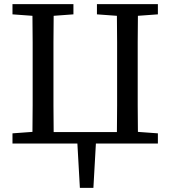

<svg xmlns="http://www.w3.org/2000/svg" viewBox="-20 -690 819 923"><path d="M446 -621V-670H739V-621L643 -614Q642 -550 642 -486.5Q642 -423 642 -359V-311Q642 -247 642 -183Q642 -119 643 -56L739 -49V0H441L429 213H364L352 0H40V-49L136 -56Q137 -120 137 -183.5Q137 -247 137 -311V-359Q137 -424 137 -487.5Q137 -551 136 -614L40 -621V-670H333V-621L238 -614Q237 -550 237 -486.5Q237 -423 237 -359V-311Q237 -247 237 -182.5Q237 -118 238 -55H542Q543 -119 543 -183Q543 -247 543 -311V-359Q543 -424 543 -487.5Q543 -551 542 -614Z"/></svg>

Font: Source Serif 4 SmText
Style: Regular
Weight: 400
Designer: Frank Grießhammer
Foundry: Adobe
Version: Version 4.005;hotconv 1.1.0;makeotfexe 2.6.0